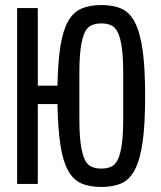

<svg xmlns="http://www.w3.org/2000/svg" viewBox="-20 -730 640 762"><path d="M382 12Q335 12 303 -2Q271 -16 250.5 -52.5Q230 -89 220 -153Q210 -217 208 -317H130V0H48V-698H130V-390H208Q210 -486 220 -548Q230 -610 250.5 -646Q271 -682 303.5 -696Q336 -710 382 -710Q428 -710 461 -696Q494 -682 515 -642Q536 -602 546 -531.5Q556 -461 556 -349Q556 -236 546 -166Q536 -96 515 -56Q494 -16 461 -2Q428 12 382 12ZM382 -61Q404 -61 420.5 -68Q437 -75 447.5 -96.5Q458 -118 463.5 -157.5Q469 -197 469 -262V-436Q469 -501 463.5 -540.5Q458 -580 447.5 -601.5Q437 -623 420.5 -630Q404 -637 382 -637Q360 -637 343.5 -630Q327 -623 316.5 -601.5Q306 -580 300.5 -540.5Q295 -501 295 -436V-262Q295 -197 300.5 -157.5Q306 -118 316.5 -96.5Q327 -75 343.5 -68Q360 -61 382 -61Z"/></svg>

Font: IBM Plex Mono
Style: Regular
Weight: 400
Monospace: yes
Designer: Mike Abbink, Paul van der Laan, Pieter van Rosmalen
Foundry: Bold Monday
Version: Version 2.3